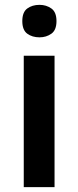

<svg xmlns="http://www.w3.org/2000/svg" viewBox="-20 -772 323 792"><path d="M143 -752Q171 -752 192 -737Q213 -722 213 -685Q213 -648 192 -633Q171 -618 143 -618Q113 -618 92.5 -633Q72 -648 72 -685Q72 -722 92.5 -737Q113 -752 143 -752ZM205 -542V0H78V-542Z"/></svg>

Font: Noto Sans Lao Looped SemiBold
Style: Regular
Weight: 600
Designer: Mark Frömberg, Ben Mitchell
Foundry: The Fontpad Ltd
Version: Version 1.002; ttfautohint (v1.8.4.7-5d5b)